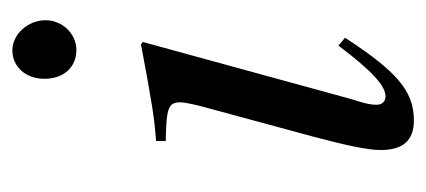

<svg xmlns="http://www.w3.org/2000/svg" viewBox="-214 -480 705 318"><g transform="rotate(-90 139.0 -321.5)"><path d="M264 -599C264 -628 241 -654 214 -654C187 -654 167 -632 167 -601C167 -569 186 -548 215 -548C241 -548 264 -571 264 -599ZM222 -114C179 -57 155 -36 138 -36C130 -36 124 -41 124 -51C124 -65 129 -78 134 -95L228 -438L224 -441C123 -422 103 -419 64 -416V-400C118 -399 128 -396 128 -376C128 -368 124 -350 119 -332L71 -155C56 -99 49 -64 49 -44C49 -7 65 11 98 11C148 11 180 -19 235 -103Z"/></g></svg>

Font: XITS
Style: Italic
Weight: 400
Italic angle: -16.33°
Designer: MicroPress Inc., with final additions and corrections provided by Coen Hoffman, Elsevier (retired)
Version: Version 1.107